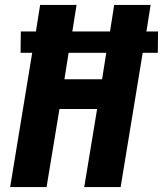

<svg xmlns="http://www.w3.org/2000/svg" viewBox="-20 -755 658 775"><path d="M21 0 110 -542H63L64 -628H125L142 -735H289L272 -628H424L441 -735H588L571 -628H618L617 -542H556L467 0H320L372 -315H220L168 0ZM240 -435H392L409 -542H257Z"/></svg>

Font: Iosevka Aile Heavy
Style: Italic
Weight: 900
Italic angle: -9°
Designer: Belleve Invis
Foundry: Belleve Invis
Version: Version 31.1.0; ttfautohint (v1.8.4)